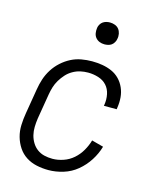

<svg xmlns="http://www.w3.org/2000/svg" viewBox="-110 -799 721 884"><g transform="rotate(15 250.0 -357.0)"><path d="M205 8Q176 8 148.5 2Q121 -4 98.5 -18.5Q76 -33 61 -55.5Q46 -78 38.5 -104.5Q31 -131 32 -160Q33 -189 38 -218L58 -338Q62 -363 70 -387.5Q78 -412 92.5 -435Q107 -458 127.5 -476.5Q148 -495 171.5 -507Q195 -519 220.5 -523.5Q246 -528 271 -528Q296 -528 320 -524Q344 -520 365.5 -510.5Q387 -501 403 -484.5Q419 -468 428.5 -446.5Q438 -425 440 -401Q442 -377 438 -352L437 -344H376L377 -350Q381 -375 376 -399.5Q371 -424 355.5 -441Q340 -458 316 -465.5Q292 -473 267 -473Q248 -473 230 -469Q212 -465 194.5 -455Q177 -445 164 -430.5Q151 -416 141 -399.5Q131 -383 125.5 -365Q120 -347 117 -329L97 -209Q94 -188 93.5 -168Q93 -148 97.5 -129.5Q102 -111 112 -94.5Q122 -78 137 -67Q152 -56 170.5 -51.5Q189 -47 210 -47Q235 -47 261.5 -56Q288 -65 309 -83.5Q330 -102 344 -126.5Q358 -151 365 -176L421 -161Q411 -126 390.5 -94Q370 -62 341 -38Q312 -14 276 -3Q240 8 205 8ZM305 -618Q292 -618 281 -622.5Q270 -627 262.5 -636Q255 -645 253 -657.5Q251 -670 253 -683Q254 -691 259 -699.5Q264 -708 271.5 -713Q279 -718 287.5 -720Q296 -722 304 -722Q317 -722 328.5 -717.5Q340 -713 347 -704Q354 -695 356.5 -682.5Q359 -670 356 -657Q355 -649 350 -640.5Q345 -632 338 -627Q331 -622 322 -620Q313 -618 305 -618Z"/></g></svg>

Font: Iosevka Light
Style: Italic
Weight: 300
Italic angle: -9°
Monospace: yes
Designer: Belleve Invis
Foundry: Belleve Invis
Version: Version 32.5.0; ttfautohint (v1.8.4)